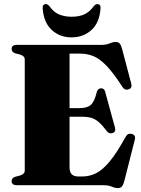

<svg xmlns="http://www.w3.org/2000/svg" viewBox="-20 -924 705 958"><path d="M38 -680Q38 -700 64 -700H483Q510 -700 526.2 -707.2Q542.5 -714.5 558 -714.5Q570.5 -714.5 577.2 -706.8Q584 -699 589 -680.5L634.5 -508Q641 -485 622.5 -478.5Q602 -471 589.5 -492.5Q545.5 -560.5 511.5 -595.8Q477.5 -631 446.5 -643.8Q415.5 -656.5 379.5 -656.5H327V-384.5H376.5Q415.5 -384.5 433.5 -401Q451.5 -417.5 462.5 -463.5Q468 -483.5 484.5 -483.5Q500.5 -483.5 505 -465L553.5 -288Q559 -266 542.5 -260.5Q525 -254 513.5 -269Q491.5 -298.5 473.5 -314.2Q455.5 -330 436 -335.8Q416.5 -341.5 388.5 -341.5H327V-88Q327 -43.5 370 -43.5H391.5Q426 -43.5 458.5 -59.2Q491 -75 526.8 -117.8Q562.5 -160.5 607 -241.5Q617 -260.5 636.5 -256Q659 -251 652.5 -226.5L600 -19.5Q595 -1.5 588.2 6.5Q581.5 14.5 568 14.5Q554 14.5 537.5 7.2Q521 0 494 0H64Q38 0 38 -20Q38 -36 56 -42L79 -48Q103.5 -55 103.5 -72.5V-627.5Q103.5 -645 79 -652L56 -658Q38 -664 38 -680ZM337 -840.5Q376 -840.5 402 -853Q428 -865.5 446.5 -891.5Q456 -903.5 465 -903.5Q484 -903.5 481.5 -880Q476 -809.5 435.5 -773.5Q395 -737.5 337 -737.5Q279.5 -737.5 239.2 -773.5Q199 -809.5 193 -880Q190.5 -903.5 209.5 -903.5Q218.5 -903.5 228 -891.5Q247.5 -863.5 274.8 -852Q302 -840.5 337 -840.5Z"/></svg>

Font: Fraunces 72pt S000 Black
Style: Regular
Weight: 900
Version: Version 1.000; ttfautohint (v1.8.3)